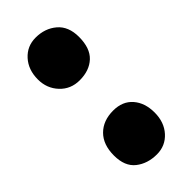

<svg xmlns="http://www.w3.org/2000/svg" viewBox="-26 -761 350 350"><g transform="rotate(45 149.5 -586.0)"><path d="M-4 -583Q-4 -607 10 -623.5Q24 -640 51 -640Q80 -640 94 -625Q108 -610 108 -585Q108 -562 92 -547Q76 -532 53 -532Q28 -532 12 -546.5Q-4 -561 -4 -583ZM190 -589Q190 -613 205.5 -626.5Q221 -640 246 -640Q271 -640 287 -625.5Q303 -611 303 -589Q303 -565 290 -548.5Q277 -532 249 -532Q221 -532 205.5 -547.5Q190 -563 190 -589Z"/></g></svg>

Font: Vollkorn SC
Style: Regular
Weight: 400
Designer: Friedrich Althausen
Foundry: Friedrich Althausen
Version: Version 4.015